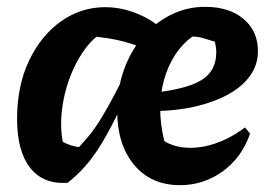

<svg xmlns="http://www.w3.org/2000/svg" viewBox="-20 -530 799 562"><path d="M178 5Q107 10 68.5 -38.5Q30 -87 30 -182Q30 -279 65 -352.5Q100 -426 158.5 -467.5Q217 -509 288 -509Q332 -509 375.5 -492.5Q419 -476 454 -446L406 -386Q366 -404 320.5 -413.5Q275 -423 222 -425L279 -434Q255 -420 233.5 -392.5Q212 -365 195.5 -329.5Q179 -294 169.5 -254Q160 -214 159 -174.5Q158 -135 167 -100L147 -124Q167 -112 183.5 -106Q200 -100 223 -98L196 -84Q218 -106 237 -128.5Q256 -151 274.5 -181Q293 -211 315.5 -253.5Q338 -296 366 -356L391 -344Q358 -268 331 -211Q304 -154 279 -112.5Q254 -71 229 -43Q204 -15 178 5ZM507 12Q422 12 372.5 -47.5Q323 -107 323 -206Q323 -270 342.5 -325Q362 -380 397.5 -421.5Q433 -463 480 -486.5Q527 -510 580 -510Q651 -510 693 -474.5Q735 -439 735 -380Q735 -340 711.5 -307.5Q688 -275 645 -252Q602 -229 543.5 -216.5Q485 -204 414 -205V-257Q521 -267 567 -294Q613 -321 613 -376Q613 -384 612 -391.5Q611 -399 609 -408Q589 -414 574 -418.5Q559 -423 543 -423Q514 -402 493 -370Q472 -338 460.5 -297.5Q449 -257 449 -211Q449 -165 461 -117Q490 -99 530 -97.5Q570 -96 613 -111Q656 -126 697 -157L712 -139Q688 -69 632 -28.5Q576 12 507 12Z"/></svg>

Font: Piazzolla Thin ExtraBold
Style: Italic
Weight: 800
Italic angle: -11.3°
Version: Version 2.005